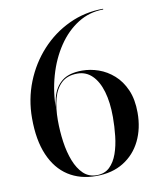

<svg xmlns="http://www.w3.org/2000/svg" viewBox="-86 -827 745 904"><g transform="rotate(-10 287.0 -375.0)"><path d="M301 10Q224 10 167.8 -26.2Q111.5 -62.5 80.8 -133.8Q50 -205 50 -310Q50 -401 82.2 -482.2Q114.5 -563.5 171.8 -626Q229 -688.5 305.2 -724.2Q381.5 -760 469 -760V-756.5Q403.5 -756.5 348.2 -722Q293 -687.5 252.8 -627.8Q212.5 -568 190.5 -491Q168.5 -414 168.5 -329L168 -280Q168 -227.5 175.2 -176.2Q182.5 -125 198.5 -84Q214.5 -43 240.2 -18.2Q266 6.5 304 6.5Q342 6.5 365.8 -16.2Q389.5 -39 402.8 -76.5Q416 -114 421 -159.5Q426 -205 426 -250Q426 -320.5 410.8 -372.2Q395.5 -424 366.5 -452.2Q337.5 -480.5 296.5 -480.5Q248.5 -480.5 220.5 -454.5Q192.5 -428.5 180.2 -383.2Q168 -338 168 -280H165Q165 -340.5 177.5 -388.2Q190 -436 223.8 -463.2Q257.5 -490.5 321 -490.5Q360 -490.5 399.2 -476.8Q438.5 -463 471.2 -434Q504 -405 524 -359.5Q544 -314 544 -250Q544 -175 515.2 -116.2Q486.5 -57.5 432.2 -23.8Q378 10 301 10Z"/></g></svg>

Font: Bodoni Moda 48pt Medium
Style: Regular
Weight: 500
Designer: Owen Earl
Foundry: indestructible type
Version: Version 2.005